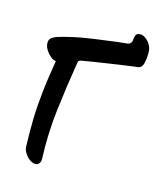

<svg xmlns="http://www.w3.org/2000/svg" viewBox="-166 -991 931 1125"><g transform="rotate(20 299.5 -428.5)"><path d="M221.7 -611.3Q221.7 -615.2 224.6 -619.1Q228.5 -623 232.4 -625Q312.5 -646.5 391.6 -665Q470.7 -684.6 550.8 -702.1Q560.5 -703.1 570.3 -707Q580.1 -710.9 585 -719.7Q593.8 -735.4 593.8 -758.8Q593.8 -766.6 594.7 -773.4Q594.7 -788.1 593.8 -798.8Q592.8 -824.2 580.1 -846.7Q566.4 -869.1 544.9 -880.9Q544.9 -881.8 543.9 -881.8Q543.9 -881.8 543 -882.8Q535.2 -886.7 527.3 -888.7Q522.5 -890.6 516.6 -890.6Q513.7 -890.6 509.8 -889.6Q498 -888.7 492.2 -883.8Q487.3 -878.9 485.4 -872.1Q481.4 -859.4 482.4 -843.8Q483.4 -828.1 470.7 -818.4Q468.8 -816.4 464.8 -815.4Q461.9 -813.5 459 -813.5Q430.7 -807.6 402.3 -802.7Q373 -796.9 345.7 -790Q273.4 -774.4 200.2 -755.9Q127.9 -736.3 58.6 -709Q44.9 -703.1 32.2 -693.4Q19.5 -684.6 16.6 -668Q16.6 -665 16.6 -661.1Q16.6 -648.4 22.5 -634.8Q30.3 -618.2 42 -606.4Q49.8 -596.7 66.4 -585Q83 -573.2 99.6 -573.2Q95.7 -522.5 92.8 -471.7Q89.8 -420.9 88.9 -371.1Q86.9 -288.1 91.8 -207Q97.7 -125 107.4 -43Q110.4 -18.6 130.9 2.9Q150.4 25.4 173.8 32.2Q181.6 34.2 188.5 34.2Q201.2 34.2 210 26.4Q222.7 14.6 219.7 -7.8Q200.2 -159.2 205.1 -309.6Q210 -460 221.7 -611.3Z"/></g></svg>

Font: TroubleSide
Style: Comic
Weight: 400
Designer: Koroletov
Version: 1_5